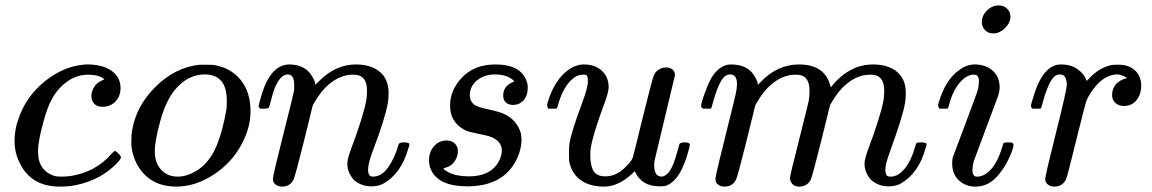

<svg xmlns="http://www.w3.org/2000/svg" viewBox="-20 -681 4273 712"><path d="M427 -355Q427 -324 408 -304.5Q389 -285 360 -285Q341 -285 330 -295.5Q319 -306 319 -325Q319 -342 329 -358Q339 -374 355 -381Q363 -386 366 -386Q370 -386 359 -393Q340 -404 306 -404Q251 -404 206 -359Q180 -333 164 -297Q148 -261 132 -194Q121 -147 121 -119Q121 -47 184 -28Q192 -26 209 -26Q224 -26 240 -28Q334 -42 394 -111Q403 -121 406 -121Q410 -121 419 -112Q431 -100 428 -95Q424 -84 398 -61Q336 -5 241 9Q219 11 202 11Q95 11 53 -77Q34 -114 34 -159Q34 -205 53 -253Q82 -328 147.5 -380.5Q213 -433 287 -441Q293 -442 306 -442Q341 -442 371 -431Q427 -407 427 -355Z M720 -441H734Q766 -441 774 -440Q837 -429 873 -384Q909 -339 909 -268Q909 -209 878 -150Q841 -78 772.5 -33.5Q704 11 634 11Q564 11 521 -29Q478 -69 468 -134Q467 -140 467 -156Q467 -182 470 -198Q485 -288 557 -359.5Q629 -431 720 -441ZM554 -120Q554 -77 577.5 -51.5Q601 -26 639 -26Q657 -26 675 -32Q748 -56 784 -142Q806 -196 820 -277Q821 -283 821 -308Q821 -405 739 -405Q676 -405 628 -347Q595 -307 574 -231Q554 -158 554 -120Z M1026 11Q1012 11 1002 3.5Q992 -4 992 -17Q992 -30 1030 -180Q1068 -330 1070 -343Q1071 -348 1071 -366Q1071 -405 1047 -405Q1024 -405 1005 -368Q994 -347 984 -305Q978 -285 978 -284Q976 -278 959 -278H945Q939 -284 939 -287Q939 -291 944 -308Q974 -426 1036 -440Q1044 -442 1053 -442Q1112 -442 1138 -397Q1149 -378 1149 -369Q1149 -367 1150 -367L1161 -378Q1223 -442 1300 -442Q1355 -442 1388 -415Q1421 -388 1421 -336Q1421 -313 1418 -298Q1408 -241 1363 -123Q1345 -75 1345 -52Q1345 -26 1362 -26Q1396 -26 1420.5 -62Q1445 -98 1458 -145Q1460 -153 1478 -153Q1498 -153 1498 -146Q1498 -139 1494 -130Q1468 -37 1400 1Q1382 10 1357 10Q1319 10 1292 -14Q1268 -42 1268 -73Q1268 -92 1282 -129Q1326 -246 1338 -307Q1341 -322 1341 -345Q1341 -404 1292 -404Q1274 -404 1266 -402Q1196 -387 1147 -303L1140 -291L1107 -157Q1074 -26 1069 -16Q1056 11 1026 11Z M1636 -160Q1655 -160 1666.5 -149Q1678 -138 1678 -120Q1678 -103 1668.5 -87Q1659 -71 1643 -63Q1630 -58 1629 -58Q1626 -57 1625 -56.5Q1624 -56 1625 -55Q1628 -50 1643 -42Q1672 -27 1719 -27Q1795 -27 1826 -76Q1841 -101 1841 -122Q1841 -154 1808 -170Q1799 -176 1758 -184Q1753 -185 1742.5 -187.5Q1732 -190 1728.5 -190.5Q1725 -191 1718.5 -193Q1712 -195 1708.5 -196.5Q1705 -198 1700.5 -200.5Q1696 -203 1690 -207Q1649 -236 1649 -289Q1649 -345 1690 -390Q1736 -442 1818 -442Q1915 -442 1935 -374Q1937 -369 1937 -355Q1937 -327 1922 -309.5Q1907 -292 1882 -292Q1866 -292 1856 -301Q1846 -310 1846 -326Q1846 -359 1876 -374Q1884 -378 1885 -378Q1888 -378 1884 -383Q1860 -405 1815 -405Q1776 -405 1749 -383Q1722 -361 1722 -326Q1722 -308 1737 -294Q1747 -285 1788 -276Q1834 -266 1848 -259Q1895 -238 1911 -189Q1913 -183 1914 -163Q1914 -129 1897 -92Q1848 10 1713 10Q1606 10 1578 -52Q1571 -67 1571 -87Q1571 -118 1589.5 -139Q1608 -160 1636 -160Z M2425 10Q2359 10 2334 -46Q2328 -41 2322 -35Q2272 11 2220 11Q2167 11 2133.5 -13Q2100 -37 2091 -82Q2090 -89 2090 -113Q2090 -137 2092 -150Q2099 -193 2138 -297Q2160 -356 2160 -379Q2160 -393 2157.5 -398.5Q2155 -404 2146 -404H2141Q2118 -404 2097 -383Q2065 -351 2048 -287Q2048 -286 2047 -283.5Q2046 -281 2045.5 -280.5Q2045 -280 2044 -279Q2043 -278 2040.5 -278Q2038 -278 2036 -278Q2034 -278 2028 -278H2014Q2006 -286 2011 -301Q2031 -370 2073 -410Q2108 -442 2145 -442Q2187 -442 2212 -418.5Q2237 -395 2237 -358Q2237 -338 2219 -291Q2178 -181 2170 -128Q2169 -120 2169 -105Q2169 -67 2181 -47Q2193 -27 2225 -27Q2267 -27 2301 -63Q2321 -83 2326 -95Q2328 -99 2364 -247Q2394 -367 2400 -387.5Q2406 -408 2414 -416Q2431 -431 2450 -431Q2464 -431 2473.5 -423.5Q2483 -416 2483 -402L2407 -84Q2406 -79 2406 -68Q2406 -26 2434 -26Q2457 -29 2473 -64Q2484 -87 2499 -145Q2501 -153 2519 -153Q2538 -153 2538 -145Q2538 -141 2535 -129Q2505 -11 2449 8Q2441 10 2425 10Z M2667 11Q2653 11 2643 3.5Q2633 -4 2633 -17Q2633 -30 2671.5 -182.5Q2710 -335 2710 -342Q2713 -357 2713 -369Q2713 -405 2688 -405Q2678 -405 2668 -398Q2644 -379 2620 -287Q2620 -286 2619 -283.5Q2618 -281 2617.5 -280.5Q2617 -280 2616 -279Q2615 -278 2612.5 -278Q2610 -278 2608 -278Q2606 -278 2600 -278H2586Q2580 -284 2580 -287Q2580 -300 2594 -337Q2614 -395 2638 -418Q2662 -442 2691 -442Q2754 -442 2779 -397Q2790 -378 2790 -369Q2790 -367 2791 -367L2802 -378Q2863 -442 2943 -442Q3040 -442 3060 -360L3061 -357L3069 -367Q3106 -411 3155 -431Q3186 -442 3218 -442Q3273 -442 3306 -415Q3339 -388 3339 -336Q3339 -313 3336 -298Q3327 -247 3281 -121Q3263 -73 3263 -50Q3264 -36 3268 -31Q3272 -26 3283 -26Q3311 -26 3335.5 -56.5Q3360 -87 3374 -138Q3377 -149 3379.5 -151Q3382 -153 3396 -153Q3416 -153 3416 -146Q3416 -139 3412 -130Q3386 -37 3318 1Q3300 10 3275 10Q3237 10 3210 -14Q3186 -42 3186 -73Q3186 -92 3200 -129Q3244 -246 3256 -307Q3259 -322 3259 -345Q3259 -404 3210 -404Q3192 -404 3184 -402Q3114 -387 3065 -303L3058 -291L3025 -157Q2992 -26 2987 -16Q2974 11 2944 11Q2920 11 2912 -9L2909 -18Q2909 -29 2943 -161Q2951 -193 2959.5 -227.5Q2968 -262 2973.5 -283.5Q2979 -305 2979 -307Q2982 -322 2982 -345Q2982 -404 2933 -404Q2915 -404 2907 -402Q2837 -387 2788 -303L2781 -291L2748 -157Q2715 -26 2710 -16Q2697 11 2667 11Z M3621 -600Q3621 -623 3640 -642Q3659 -661 3684 -661Q3702 -661 3714.5 -649Q3727 -637 3727 -619Q3727 -597 3707 -577Q3687 -557 3663 -557Q3645 -557 3633 -569Q3621 -581 3621 -600ZM3610 -380Q3610 -404 3593 -404H3591Q3567 -404 3545 -381Q3513 -348 3498 -287Q3498 -286 3497 -283.5Q3496 -281 3495.5 -280.5Q3495 -280 3494 -279Q3493 -278 3490.5 -278Q3488 -278 3486 -278Q3484 -278 3478 -278H3464Q3456 -286 3461 -301Q3487 -387 3537 -421Q3564 -442 3595 -442Q3635 -442 3661 -419Q3687 -396 3687 -357Q3687 -344 3682 -327Q3681 -325 3636 -204L3591 -83Q3586 -61 3586 -51Q3586 -26 3603 -26Q3617 -26 3628 -32Q3672 -53 3697 -137Q3700 -149 3702.5 -151Q3705 -153 3719 -153Q3733 -153 3735 -151Q3741 -147 3736 -130Q3717 -73 3681.5 -31Q3646 11 3598 11Q3560 11 3535.5 -12.5Q3511 -36 3511 -74Q3511 -91 3513 -97Q3514 -99 3559.5 -220.5Q3605 -342 3605 -344Q3610 -360 3610 -380Z M3890 11Q3876 11 3866 3.5Q3856 -4 3856 -17Q3856 -30 3896 -189Q3936 -348 3936 -366Q3936 -405 3910 -405Q3899 -405 3891 -398Q3867 -379 3843 -287Q3843 -286 3842 -283.5Q3841 -281 3840.5 -280.5Q3840 -280 3839 -279Q3838 -278 3835.5 -278Q3833 -278 3831 -278Q3829 -278 3823 -278H3809Q3803 -284 3803 -287Q3803 -295 3816 -334Q3835 -392 3861 -418Q3885 -442 3914 -442Q3953 -442 3978 -423Q4000 -406 4007 -388Q4009 -382 4010 -381.5Q4011 -381 4018 -389Q4055 -430 4103 -440Q4109 -441 4129 -441Q4166 -441 4189 -420Q4212 -399 4212 -363Q4212 -331 4194.5 -309.5Q4177 -288 4148 -288Q4129 -288 4116.5 -299Q4104 -310 4104 -328Q4104 -377 4160 -392Q4138 -405 4124 -405Q4103 -405 4084 -395Q4051 -379 4021 -331Q4011 -315 4006 -298Q4001 -281 3972 -165Q3938 -25 3933 -16Q3920 11 3890 11Z"/></svg>

Font: KaTeX_Math
Style: Italic
Weight: 400
Version: Version 3699957226